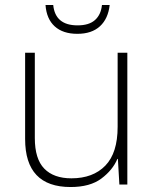

<svg xmlns="http://www.w3.org/2000/svg" viewBox="-20 -835 622 772"><path d="M492 -623V-93H460L454 -196H452Q433 -151 387.5 -117Q342 -83 264 -83Q81 -83 81 -276V-623H120V-280Q120 -196 158 -157Q196 -118 267 -118Q354 -118 403.5 -169Q453 -220 453 -325V-623ZM421 -815Q415 -760 382 -729.5Q349 -699 291 -699Q233 -699 200 -729Q167 -759 163 -815H194Q202 -733 292 -733Q338 -733 362 -754.5Q386 -776 390 -815Z"/></svg>

Font: Noto Sans Telugu UI ExtraLight
Style: Regular
Weight: 200
Designer: Jelle Bosma - Monotype Design Team
Foundry: Monotype Imaging Inc.
Version: Version 2.005; ttfautohint (v1.8.4.7-5d5b)